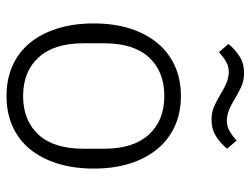

<svg xmlns="http://www.w3.org/2000/svg" viewBox="-110 -648 770 590"><g transform="rotate(90 275.0 -353.0)"><path d="M275 12Q224 12 183 -6Q142 -24 113 -58.5Q84 -93 68 -143Q52 -193 52 -256Q52 -319 68 -368.5Q84 -418 113 -452.5Q142 -487 183 -505.5Q224 -524 275 -524Q326 -524 367 -505.5Q408 -487 437 -452.5Q466 -418 482 -368.5Q498 -319 498 -256Q498 -193 482 -143Q466 -93 437 -58.5Q408 -24 367 -6Q326 12 275 12ZM275 -39Q350 -39 393.5 -86Q437 -133 437 -224V-288Q437 -378 393.5 -425.5Q350 -473 275 -473Q200 -473 156.5 -426Q113 -379 113 -288V-224Q113 -134 156.5 -86.5Q200 -39 275 -39ZM348 -618Q325 -618 307 -626Q289 -634 269 -646Q246 -660 230.5 -665.5Q215 -671 201 -671Q184 -671 170 -663Q156 -655 140 -641L115 -670Q131 -690 153 -704Q175 -718 204 -718Q227 -718 245 -710Q263 -702 283 -690Q306 -676 321.5 -670.5Q337 -665 351 -665Q368 -665 382 -673Q396 -681 412 -695L437 -666Q421 -646 399 -632Q377 -618 348 -618Z"/></g></svg>

Font: IBM Plex Sans Hebrew Light
Style: Regular
Weight: 300
Designer: Mike Abbink, Paul van der Laan, Pieter van Rosmalen, Yanek Iontef
Foundry: Bold Monday
Version: Version 1.2